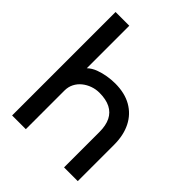

<svg xmlns="http://www.w3.org/2000/svg" viewBox="-200 -809 920 920"><g transform="rotate(45 260.0 -349.5)"><path d="M135 -700H42V1H135V-261Q135 -286 145.5 -306.5Q156 -327 174 -341.5Q192 -356 214.5 -364Q237 -372 261 -372Q306 -372 335.5 -357Q365 -342 379.5 -312.5Q394 -283 394 -239V1H487V-245Q487 -310 463 -357.5Q439 -405 393.5 -431Q348 -457 283 -457Q258 -457 230.5 -452.5Q203 -448 178 -438.5Q153 -429 135 -412Z"/></g></svg>

Font: Advent Pro SemiBold
Style: Regular
Weight: 600
Designer: VivaRado, Andreas Kalpakidis
Foundry: VivaRado, Andreas Kalpakidis
Version: Version 3.000